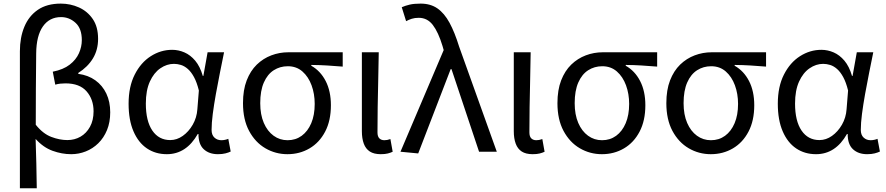

<svg xmlns="http://www.w3.org/2000/svg" viewBox="-20 -829 4843 1049"><path d="M88.7 199.6V-549.1Q88.7 -624 113.1 -682.8Q137.5 -741.7 187 -775.5Q236.4 -809.3 312.3 -809.3Q364.7 -809.3 411.5 -788.3Q458.2 -767.2 487 -724.8Q515.9 -682.5 515.9 -616.8Q515.9 -556.5 487.7 -509.9Q459.4 -463.2 407.7 -430.5V-425.5Q461.9 -418.3 500.9 -390.2Q540 -362.1 561.1 -317.5Q582.2 -272.9 582.2 -215.6Q582.2 -161.1 564.7 -118.5Q547.1 -75.8 517 -46.3Q486.8 -16.8 448.5 -1.7Q410.1 13.4 369.1 13.4Q318.2 13.4 267.5 -5Q216.7 -23.3 174.6 -69.9Q177.3 -0.7 178.5 65.1Q179.7 130.9 180.9 199.6ZM348.2 -63.7Q387.6 -63.7 419.8 -82.2Q452 -100.7 471.6 -136.2Q491.2 -171.7 491.2 -220.9Q491.2 -286 453.1 -329.8Q415 -373.5 337.9 -373.5Q323.7 -373.5 309.6 -372Q295.6 -370.5 281.9 -366.5L268.3 -437.3Q326.1 -448.8 360.8 -475.7Q395.5 -502.6 411.3 -538.1Q427 -573.7 427 -609.6Q427 -673.1 392.7 -704.3Q358.4 -735.6 313.6 -735.6Q250.3 -735.6 214.4 -684.6Q178.5 -633.5 177.7 -536.7Q176.6 -439 176 -342.7Q175.4 -246.5 175.4 -147.4Q214.7 -98.2 260.3 -81Q305.8 -63.7 348.2 -63.7Z M891.5 13.4Q829.8 13.4 782.9 -18.1Q735.9 -49.7 709.3 -111.5Q682.6 -173.3 682.6 -262.3Q682.6 -355.7 716 -421.4Q749.3 -487.2 803.8 -522Q858.2 -556.8 920.6 -556.8Q955 -556.8 987.6 -542.7Q1020.1 -528.7 1046.6 -497.4Q1073 -466 1088 -414.2H1091.1L1114.2 -543.4H1204.2Q1193.2 -489.9 1181.5 -431.1Q1169.7 -372.4 1159.4 -314.9Q1149.1 -257.4 1142.5 -206.8Q1136 -156.3 1136 -119.2Q1136 -91.6 1151.5 -77.3Q1167 -62.9 1189.7 -62.9Q1199 -62.9 1209.1 -65Q1219.2 -67.1 1227.3 -70.5L1240.4 -1.1Q1229.3 4.4 1212 8.9Q1194.8 13.4 1170.7 13.4Q1122.6 13.4 1093.4 -13.5Q1064.2 -40.4 1064.3 -96.9H1060.5Q997.8 13.4 891.5 13.4ZM910.1 -63.7Q946.3 -63.7 978.5 -86.5Q1010.8 -109.3 1033 -147.7Q1055.1 -186.1 1058.3 -232.1L1066.5 -334.6Q1055.5 -379.2 1040 -407.7Q1024.5 -436.2 1006.3 -452.1Q988.1 -468.1 968.7 -474.1Q949.3 -480.1 930.5 -480.1Q891.2 -480.1 855.9 -455.7Q820.6 -431.4 798.7 -383.3Q776.8 -335.1 776.8 -263Q776.8 -168 812.2 -115.8Q847.7 -63.7 910.1 -63.7Z M1550.5 13.4Q1485.3 13.4 1429.9 -18.9Q1374.5 -51.2 1341 -113.6Q1307.6 -176.1 1307.6 -265.2Q1307.6 -337.4 1327.8 -389.7Q1348.1 -442.1 1383 -476Q1418 -509.8 1462.5 -526.6Q1507 -543.4 1555.5 -543.4H1852.4V-465.1Q1806.4 -468.9 1766.2 -471.3Q1726 -473.8 1680.8 -474.2V-469.8Q1730.9 -441.5 1759.4 -386.2Q1787.9 -330.9 1787.9 -253.9Q1787.9 -169.8 1756.5 -109.9Q1725.2 -50 1671.2 -18.3Q1617.2 13.4 1550.5 13.4ZM1551.3 -62.9Q1595 -62.9 1628.3 -87.1Q1661.6 -111.4 1680.5 -155.8Q1699.4 -200.2 1699.4 -261.3Q1699.4 -316.3 1682.2 -363.1Q1665 -409.8 1632.3 -438.5Q1599.6 -467.1 1552.5 -467.1Q1509.9 -467.1 1475.7 -445.3Q1441.4 -423.4 1421.6 -378.4Q1401.8 -333.4 1401.8 -265.2Q1401.8 -202.9 1421.3 -157.5Q1440.8 -112.2 1474.8 -87.5Q1508.7 -62.9 1551.3 -62.9Z M2060.3 13.4Q2022.9 13.4 2000.5 -1.2Q1978 -15.9 1967.6 -44.1Q1957.1 -72.3 1957.1 -112.4V-543.4H2049.3Q2048.5 -469.8 2046.5 -393.9Q2044.6 -318 2043.5 -244.8Q2042.4 -171.5 2042.4 -105.8Q2042.4 -83.3 2052.6 -73.1Q2062.7 -62.9 2080.4 -62.9Q2088 -62.9 2095.9 -64.4Q2103.8 -65.9 2113 -69.3L2125.4 0.1Q2113.8 5.7 2098.7 9.5Q2083.6 13.4 2060.3 13.4Z M2264.9 9.3 2168 0 2404.1 -555.4 2397.5 -578.3Q2374.8 -653.3 2344.8 -692.5Q2314.8 -731.7 2268 -731.7Q2245.8 -731.7 2229.6 -726.4Q2213.3 -721.1 2198.8 -713.3L2175 -789.6Q2194.9 -798.2 2218.5 -803.8Q2242.1 -809.3 2278 -809.3Q2332.2 -809.3 2370 -783Q2407.8 -756.7 2436.1 -704.5Q2464.4 -652.3 2488.4 -574.4L2694.3 0H2597.4L2446.7 -451.3H2442.3Z M2890.3 13.4Q2852.9 13.4 2830.5 -1.2Q2808 -15.9 2797.6 -44.1Q2787.1 -72.3 2787.1 -112.4V-543.4H2879.3Q2878.5 -469.8 2876.5 -393.9Q2874.6 -318 2873.5 -244.8Q2872.4 -171.5 2872.4 -105.8Q2872.4 -83.3 2882.6 -73.1Q2892.7 -62.9 2910.4 -62.9Q2918 -62.9 2925.9 -64.4Q2933.8 -65.9 2943 -69.3L2955.4 0.1Q2943.8 5.7 2928.7 9.5Q2913.6 13.4 2890.3 13.4Z M3268.5 13.4Q3203.3 13.4 3147.9 -18.9Q3092.5 -51.2 3059 -113.6Q3025.6 -176.1 3025.6 -265.2Q3025.6 -337.4 3045.8 -389.7Q3066.1 -442.1 3101 -476Q3136 -509.8 3180.5 -526.6Q3225 -543.4 3273.5 -543.4H3570.4V-465.1Q3524.4 -468.9 3484.2 -471.3Q3444 -473.8 3398.8 -474.2V-469.8Q3448.9 -441.5 3477.4 -386.2Q3505.9 -330.9 3505.9 -253.9Q3505.9 -169.8 3474.5 -109.9Q3443.2 -50 3389.2 -18.3Q3335.2 13.4 3268.5 13.4ZM3269.3 -62.9Q3313 -62.9 3346.3 -87.1Q3379.6 -111.4 3398.5 -155.8Q3417.4 -200.2 3417.4 -261.3Q3417.4 -316.3 3400.2 -363.1Q3383 -409.8 3350.3 -438.5Q3317.6 -467.1 3270.5 -467.1Q3227.9 -467.1 3193.7 -445.3Q3159.4 -423.4 3139.6 -378.4Q3119.8 -333.4 3119.8 -265.2Q3119.8 -202.9 3139.3 -157.5Q3158.8 -112.2 3192.8 -87.5Q3226.7 -62.9 3269.3 -62.9Z M3863.5 13.4Q3798.3 13.4 3742.9 -18.9Q3687.5 -51.2 3654 -113.6Q3620.6 -176.1 3620.6 -265.2Q3620.6 -337.4 3640.8 -389.7Q3661.1 -442.1 3696 -476Q3731 -509.8 3775.5 -526.6Q3820 -543.4 3868.5 -543.4H4165.4V-465.1Q4119.4 -468.9 4079.2 -471.3Q4039 -473.8 3993.8 -474.2V-469.8Q4043.9 -441.5 4072.4 -386.2Q4100.9 -330.9 4100.9 -253.9Q4100.9 -169.8 4069.5 -109.9Q4038.2 -50 3984.2 -18.3Q3930.2 13.4 3863.5 13.4ZM3864.3 -62.9Q3908 -62.9 3941.3 -87.1Q3974.6 -111.4 3993.5 -155.8Q4012.4 -200.2 4012.4 -261.3Q4012.4 -316.3 3995.2 -363.1Q3978 -409.8 3945.3 -438.5Q3912.6 -467.1 3865.5 -467.1Q3822.9 -467.1 3788.7 -445.3Q3754.4 -423.4 3734.6 -378.4Q3714.8 -333.4 3714.8 -265.2Q3714.8 -202.9 3734.3 -157.5Q3753.8 -112.2 3787.8 -87.5Q3821.7 -62.9 3864.3 -62.9Z M4438.5 13.4Q4376.8 13.4 4329.9 -18.1Q4282.9 -49.7 4256.3 -111.5Q4229.6 -173.3 4229.6 -262.3Q4229.6 -355.7 4263 -421.4Q4296.3 -487.2 4350.8 -522Q4405.2 -556.8 4467.6 -556.8Q4502 -556.8 4534.6 -542.7Q4567.1 -528.7 4593.6 -497.4Q4620 -466 4635 -414.2H4638.1L4661.2 -543.4H4751.2Q4740.2 -489.9 4728.5 -431.1Q4716.7 -372.4 4706.4 -314.9Q4696.1 -257.4 4689.5 -206.8Q4683 -156.3 4683 -119.2Q4683 -91.6 4698.5 -77.3Q4714 -62.9 4736.7 -62.9Q4746 -62.9 4756.1 -65Q4766.2 -67.1 4774.3 -70.5L4787.4 -1.1Q4776.3 4.4 4759 8.9Q4741.8 13.4 4717.7 13.4Q4669.6 13.4 4640.4 -13.5Q4611.2 -40.4 4611.3 -96.9H4607.5Q4544.8 13.4 4438.5 13.4ZM4457.1 -63.7Q4493.3 -63.7 4525.5 -86.5Q4557.8 -109.3 4580 -147.7Q4602.1 -186.1 4605.3 -232.1L4613.5 -334.6Q4602.5 -379.2 4587 -407.7Q4571.5 -436.2 4553.3 -452.1Q4535.1 -468.1 4515.7 -474.1Q4496.3 -480.1 4477.5 -480.1Q4438.2 -480.1 4402.9 -455.7Q4367.6 -431.4 4345.7 -383.3Q4323.8 -335.1 4323.8 -263Q4323.8 -168 4359.2 -115.8Q4394.7 -63.7 4457.1 -63.7Z"/></svg>

Font: Noto Sans KR Thin
Style: Regular
Weight: 100
Designer: Ryoko NISHIZUKA 西塚涼子 (kana, bopomofo & ideographs); Paul D. Hunt (Latin, Greek & Cyrillic); Sandoll Communications 산돌커뮤니
Foundry: Adobe
Version: Version 2.004-H2;hotconv 1.0.118;makeotfexe 2.5.65603